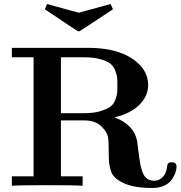

<svg xmlns="http://www.w3.org/2000/svg" viewBox="-20 -924 902 955"><path d="M39 0V-47H147V-639H39V-686H419Q556 -686 636.5 -633Q717 -580 717 -501Q717 -448 675 -404.5Q633 -361 550 -340Q646 -304 662 -223Q662 -221 667 -182.5Q672 -144 673 -138Q676 -116 679 -101.5Q682 -87 689.5 -66.5Q697 -46 711.5 -35.5Q726 -25 747 -25Q771 -25 789 -43Q807 -61 811 -94Q812 -102 813 -106Q814 -110 819 -113.5Q824 -117 834 -117Q858 -117 858 -95Q858 -88 856 -77.5Q854 -67 846.5 -51Q839 -35 827 -21.5Q815 -8 791.5 1.5Q768 11 738 11Q643 11 591 -15Q566 -27 551 -42Q536 -57 530 -79Q524 -101 522.5 -116.5Q521 -132 521 -164Q521 -224 516.5 -245Q512 -266 489 -291Q458 -325 400 -325H283V-47H391V0Q355 -3 215 -3Q75 -3 39 0ZM203 -878 214 -904Q369 -861 372 -861H373Q375 -861 530 -904L542 -878Q379 -770 376 -769Q374 -768 372 -768Q366 -768 327 -795Q265 -837 203 -878ZM283 -361H399Q446 -361 479 -371Q512 -381 528.5 -393Q545 -405 553.5 -427.5Q562 -450 563 -463.5Q564 -477 564 -500Q564 -524 562.5 -538.5Q561 -553 552.5 -574.5Q544 -596 528 -608Q512 -620 479.5 -629.5Q447 -639 401 -639H283Z"/></svg>

Font: CMU Serif
Style: Bold
Weight: 700
Version: Version 0.7.0